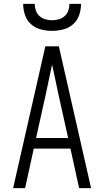

<svg xmlns="http://www.w3.org/2000/svg" viewBox="-20 -975 540 995"><path d="M48 0 215 -735H285L452 0H390L345 -205H155L110 0ZM333 -260 282 -490Q274 -528 266 -565.5Q258 -603 250 -640Q242 -603 234 -565.5Q226 -528 218 -490L167 -260ZM250 -815Q221 -815 192 -822.5Q163 -830 141 -849.5Q119 -869 109.5 -897.5Q100 -926 100 -955H160Q160 -937 166 -920Q172 -903 185 -891.5Q198 -880 215 -875Q232 -870 250 -870Q268 -870 285 -875Q302 -880 315 -891.5Q328 -903 334 -920Q340 -937 340 -955H400Q400 -926 390.5 -897.5Q381 -869 359 -849.5Q337 -830 308 -822.5Q279 -815 250 -815Z"/></svg>

Font: Iosevka Custom Light
Style: Regular
Weight: 300
Monospace: yes
Designer: Belleve Invis
Foundry: Belleve Invis
Version: Version 27.3.5